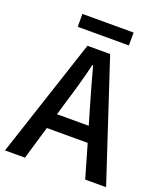

<svg xmlns="http://www.w3.org/2000/svg" viewBox="-147 -898 849 994"><g transform="rotate(20 277.5 -400.5)"><path d="M416 -801H134V-730H416ZM441 0H556L340 -655H215L-1 0H109L163 -183H388ZM188 -268 213 -353C235 -423 255 -496 273 -570H277C297 -497 317 -423 338 -353L363 -268Z"/></g></svg>

Font: Cambridge Sans Medium
Style: Regular
Weight: 500
Version: Version 2.020;PS 002.020;hotconv 1.0.88;makeotf.lib2.5.64775